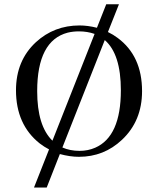

<svg xmlns="http://www.w3.org/2000/svg" viewBox="-20 -713 728 885"><path d="M346.7 -595.7C372.1 -595.7 398.8 -592.1 426.8 -585L469.7 -693.4H528.3L477.5 -565.4C493.8 -557.6 508.8 -548.5 522.5 -538.1C597.3 -482.7 634.8 -401 634.8 -293C634.8 -201.2 603.8 -126.3 542 -68.4C486.7 -16.3 420.6 9.8 343.8 9.8C316.4 9.8 287.1 5.5 255.9 -2.9L195.3 151.4H136.7L206.1 -24.4C191.1 -32.2 176.8 -41.3 163.1 -51.8C90.2 -109.7 53.7 -191.4 53.7 -296.9C53.7 -388 84.3 -461.9 145.5 -518.6C201.5 -570 268.6 -595.7 346.7 -595.7ZM151.4 -293C151.4 -186.2 174.8 -110 221.7 -64.5L416 -556.6C393.9 -564.5 369.8 -568.4 343.8 -568.4C325.5 -568.4 308.3 -566.4 292 -562.5C198.2 -537.8 151.4 -447.9 151.4 -293ZM346.7 -17.6C372.7 -17.6 396.8 -22.5 418.9 -32.2C497.7 -66.7 537.1 -154.9 537.1 -296.9C537.1 -408.2 512.4 -485.4 462.9 -528.3L267.6 -33.2C291 -22.8 317.4 -17.6 346.7 -17.6Z"/></svg>

Font: Abhaya Libre
Style: Regular
Weight: 400
Designer: Pushpananda Ekanayake, Sol Matas, Pathum Egodawatta
Foundry: Mooniak
Version: Version 1.041; ; ttfautohint (v1.5)